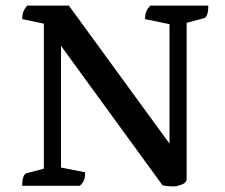

<svg xmlns="http://www.w3.org/2000/svg" viewBox="-20 -661 801 683"><path d="M600 2Q587 2 576 1Q565 0 558 -2L197 -498V-65L283 -48Q283 -33 279.5 -22Q276 -11 264 0H59Q59 -40 75 -45L136 -61V-577L59 -593Q59 -608 63 -619Q67 -630 77 -641H225L583 -150V-575L496 -593Q496 -608 500 -619Q504 -630 515 -641H721Q721 -600 705 -596L644 -580V-25Q644 -11 626.5 -4.5Q609 2 600 2Z"/></svg>

Font: Petrona SemiBold
Style: Regular
Weight: 600
Designer: Ringo R. Seeber
Foundry: Ringo R. Seeber
Version: Version 2.001; ttfautohint (v1.8.3)